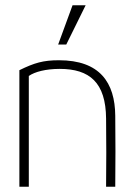

<svg xmlns="http://www.w3.org/2000/svg" viewBox="-20 -713 510 733"><path d="M90 0V-423C113 -439 155 -450 208 -450C322 -450 384 -398 385 -260C386 -175 386 -85 385 0H420C421 -95 421 -176 420 -271C419 -398 361 -483 205 -483C145 -483 111 -473 54 -445V0ZM202 -543H233L307 -693H257Z"/></svg>

Font: Kreadon Extra Light
Style: Regular
Weight: 200
Designer: kohakuno
Foundry: StudioGnu
Version: Version 1.000;Glyphs 3.1.2 (3151)